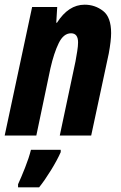

<svg xmlns="http://www.w3.org/2000/svg" viewBox="-30 -578 516 819"><path d="M125 0 185 -286Q200 -352 220.5 -394Q241 -436 273 -436Q303 -436 303 -397Q303 -382 299.5 -360Q296 -338 292 -316L225 0H359L434 -350Q444 -405 444 -437Q444 -505 409.5 -531.5Q375 -558 331 -558Q262 -558 213 -481H210L214 -548H107L-10 0ZM137 221Q161 191 187.5 148Q214 105 229 71V61H102Q94 94 77 137Q60 180 47 208V221Z"/></svg>

Font: Noto Sans UI Condensed ExtraBold
Style: Italic
Weight: 800
Width: 3
Designer: Monotype Design Team
Foundry: Monotype Imaging Inc.
Version: 1.001